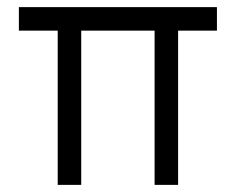

<svg xmlns="http://www.w3.org/2000/svg" viewBox="-20 -519 662 539"><path d="M142 0V-433H33V-499H589V-433H480V0H414V-433H208V0Z"/></svg>

Font: Maven Pro VF Beta
Style: Regular
Weight: 400
Designer: Joe Prince
Foundry: Joe Prince
Version: Version 2.002